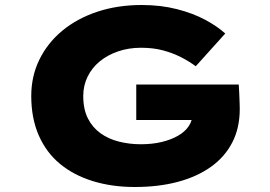

<svg xmlns="http://www.w3.org/2000/svg" viewBox="-20 -738 1081 768"><path d="M519 10Q428 10 351.5 -13.5Q275 -37 220 -82.5Q165 -128 135 -196.5Q105 -265 105 -354Q105 -433 137.5 -499.5Q170 -566 229 -615Q288 -664 369 -691Q450 -718 547 -718Q623 -718 687.5 -701.5Q752 -685 800.5 -659Q849 -633 881 -604L763 -473Q736 -493 703.5 -509.5Q671 -526 632 -536.5Q593 -547 544 -547Q495 -547 452.5 -532.5Q410 -518 379 -492.5Q348 -467 330.5 -431.5Q313 -396 313 -354Q313 -301 331.5 -264.5Q350 -228 382 -205Q414 -182 456 -171.5Q498 -161 543 -161Q589 -161 626.5 -170Q664 -179 692 -195Q720 -211 735 -233.5Q750 -256 750 -284V-306L777 -258H525V-400H935Q936 -386 937 -364.5Q938 -343 938.5 -325Q939 -307 939 -302Q939 -226 909 -168Q879 -110 823.5 -70.5Q768 -31 691 -10.5Q614 10 519 10Z"/></svg>

Font: Lexend Tera ExtraBold
Style: Regular
Weight: 800
Designer: Bonnie Shaver-Troup, Thomas Jockin
Foundry: Lexend
Version: Version 1.007